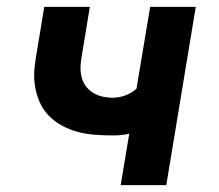

<svg xmlns="http://www.w3.org/2000/svg" viewBox="-20 -540 640 560"><path d="M332 0 357 -150Q344 -147 332.5 -146Q321 -145 309 -145Q283 -145 256.5 -147Q230 -149 206 -155.5Q182 -162 160 -174Q138 -186 121 -204Q104 -222 94.5 -245Q85 -268 81.5 -293Q78 -318 81 -344.5Q84 -371 89 -398L109 -520H242L219 -380Q216 -364 215 -348Q214 -332 217.5 -317Q221 -302 229.5 -290Q238 -278 250.5 -270Q263 -262 278 -258.5Q293 -255 309 -255Q327 -255 345 -261.5Q363 -268 378 -281L418 -520H551L465 0Z"/></svg>

Font: Iosevka XBd Ex Obl
Style: Regular
Weight: 800
Width: 7
Italic angle: -9°
Monospace: yes
Designer: Belleve Invis
Foundry: Belleve Invis
Version: Version 32.5.0; ttfautohint (v1.8.4)